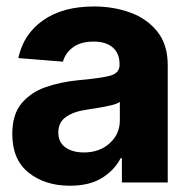

<svg xmlns="http://www.w3.org/2000/svg" viewBox="-20 -573 591 603"><path d="M199.7 10.3Q121.6 10.3 70.1 -30.5Q18.6 -71.3 18.6 -152.3Q18.6 -213.4 47.4 -248Q76.2 -282.7 122.8 -299.1Q169.4 -315.4 223.6 -320.8Q294.4 -327.1 325 -335Q355.5 -342.8 355.5 -369.1V-371.6Q355.5 -405.3 334.2 -423.8Q313 -442.4 274.4 -442.4Q233.9 -442.4 209.5 -424.6Q185.1 -406.7 177.7 -379.4L37.6 -390.6Q53.2 -465.3 115 -509Q176.8 -552.7 275.4 -552.7Q335.9 -552.7 388.7 -533.7Q441.4 -514.6 474.1 -473.9Q506.8 -433.1 506.8 -368.2V0H362.8V-76.2H358.9Q338.9 -37.6 299.6 -13.7Q260.3 10.3 199.7 10.3ZM243.2 -94.2Q293 -94.2 324.7 -123.3Q356.4 -152.3 356.4 -194.8V-252.9Q347.2 -246.6 328.6 -242.2Q310.1 -237.8 289.1 -234.4Q268.1 -231 252 -228.5Q211.4 -222.7 187.3 -205.8Q163.1 -189 163.1 -157.2Q163.1 -126 185.5 -110.1Q208 -94.2 243.2 -94.2Z"/></svg>

Font: Inter Tight
Style: Bold
Weight: 700
Designer: Rasmus Andersson
Foundry: rsms
Version: Version 3.004; ttfautohint (v1.8.4.7-5d5b)